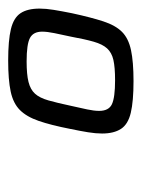

<svg xmlns="http://www.w3.org/2000/svg" viewBox="40 -776 339 458"><g transform="rotate(-90 209.0 -546.5)"><path d="M245 -397Q197 -397 169.5 -403.5Q142 -410 131 -427Q120 -444 120 -472Q120 -487 123 -505.5Q126 -524 131 -548Q140 -594 150 -623Q160 -652 176 -668Q192 -684 220 -690Q248 -696 294 -696Q342 -696 369 -689.5Q396 -683 407 -666.5Q418 -650 418 -621Q418 -606 415 -587.5Q412 -569 407 -544Q397 -498 387.5 -469Q378 -440 362.5 -424.5Q347 -409 319 -403Q291 -397 245 -397ZM247 -441Q278 -441 295.5 -445Q313 -449 323 -460Q333 -471 339 -492Q345 -513 351 -546Q356 -569 359.5 -586Q363 -603 363 -615Q363 -636 348 -644Q333 -652 292 -652Q261 -652 243 -647.5Q225 -643 215 -632Q205 -621 199 -600Q193 -579 186 -546Q181 -524 177.5 -507.5Q174 -491 174 -479Q174 -456 190 -448.5Q206 -441 247 -441Z"/></g></svg>

Font: Saira SemiExpanded
Style: Italic
Weight: 400
Width: 6
Italic angle: -12°
Designer: Hector Gatti with collaboration of the Omnibus-Type team
Foundry: Omnibus-Type
Version: Version 1.101